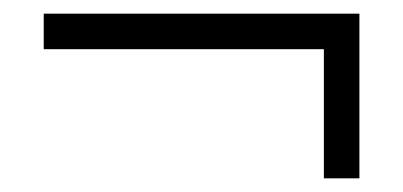

<svg xmlns="http://www.w3.org/2000/svg" viewBox="-20 -346 590 281"><path d="M44 -326H506V-85H454V-274H44Z"/></svg>

Font: LXGW Bright GB
Style: Regular
Weight: 400
Designer: Christian Thalmann (Catharsis Fonts)
Foundry: LXGW / Christian Thalmann (Catharsis Fonts) / Fontworks Inc.
Version: Version 5.510